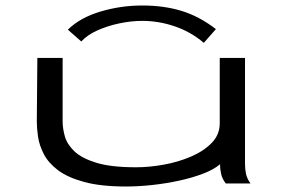

<svg xmlns="http://www.w3.org/2000/svg" viewBox="-20 -668 1040 699"><path d="M439 11Q347 11 286.5 -5.5Q226 -22 191 -48.5Q156 -75 139.5 -107Q123 -139 118.5 -170Q114 -201 114 -226L116 -457H208V-226Q208 -201 216 -172Q224 -143 250.5 -117.5Q277 -92 330.5 -75.5Q384 -59 475 -59Q523 -59 576 -68.5Q629 -78 675.5 -98Q722 -118 751 -148Q780 -178 780 -219V-457H872V-71Q872 -53 875.5 -35.5Q879 -18 892 0H802Q789 -17 785 -35Q781 -53 781 -70Q759 -51 720 -36Q681 -21 633 -10.5Q585 0 534.5 5.5Q484 11 439 11ZM276 -517 227 -560Q272 -604 346 -626Q420 -648 498 -648Q576 -648 640.5 -628.5Q705 -609 766 -562L722 -512Q675 -552 616.5 -572Q558 -592 498 -592Q458 -592 415 -583Q372 -574 335 -557.5Q298 -541 276 -517Z"/></svg>

Font: Inconsolata UltraExpanded Thin
Style: Regular
Weight: 100
Width: 9
Monospace: yes
Designer: Raph Levien, Cyreal, Brenton Simpson
Foundry: Raph Levien, Cyreal, Google
Version: Version 3.100; ttfautohint (v1.8.4.7-5d5b)